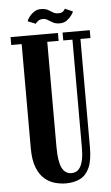

<svg xmlns="http://www.w3.org/2000/svg" viewBox="-57 -858 525 908"><g transform="rotate(-5 205.5 -404.0)"><path d="M218.5 12Q194 12 167.2 4.8Q140.5 -2.5 118 -21.8Q95.5 -41 81.5 -76.5Q67.5 -112 67.5 -168.5V-662.5H18V-700H243V-662.5H189V-164.5Q189 -95 204 -64.5Q219 -34 249.5 -34Q261.5 -34 272 -39.2Q282.5 -44.5 290.8 -57.5Q299 -70.5 303.8 -93.2Q308.5 -116 308.5 -151V-662.5H265V-700H394V-662.5H346.5V-147Q346.5 -86.5 331 -51.8Q315.5 -17 286.8 -2.5Q258 12 218.5 12ZM256.5 -744.5Q236.5 -744.5 223.5 -751.5Q210.5 -758.5 200.5 -765.2Q190.5 -772 179 -772Q162.5 -772 153.8 -764.5Q145 -757 142.5 -752.5L105 -767.5Q107.5 -776.5 116.8 -788.8Q126 -801 139.8 -810.2Q153.5 -819.5 170.5 -819.5Q192.5 -819.5 205 -812.8Q217.5 -806 227.8 -799.2Q238 -792.5 253 -792.5Q269 -792.5 276.2 -799.5Q283.5 -806.5 285.5 -811.5L322.5 -795Q320.5 -788.5 311.8 -776.5Q303 -764.5 289.2 -754.5Q275.5 -744.5 256.5 -744.5Z"/></g></svg>

Font: Imbue Thin 10pt
Style: Bold
Weight: 700
Version: Version 1.102